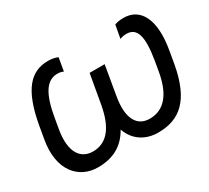

<svg xmlns="http://www.w3.org/2000/svg" viewBox="-141 -942 1285 1182"><g transform="rotate(-30 502.0 -351.0)"><path d="M249 10C358 10 434 -32 485 -122C516 -33 591 10 677 10C831 10 931 -72 973 -306L988 -393C1025 -605 959 -709 843 -709C820 -709 799 -706 780 -699L763 -606C778 -612 794 -615 809 -615C884 -615 906 -547 879 -385L867 -315C841 -162 774 -90 675 -90C587 -90 539 -163 566 -315L601 -520H494L458 -315C429 -152 361 -90 271 -90C185 -90 130 -161 157 -315L169 -385C196 -546 243 -615 319 -615C335 -615 348 -612 361 -606L377 -699C360 -706 341 -712 308 -712C184 -712 104 -625 63 -393L48 -306C11 -101 114 10 249 10Z"/></g></svg>

Font: Fixel Text 20240404 Medium
Style: Italic
Weight: 500
Width: 4
Italic angle: -10°
Designer: AlfaBravo + MacPaw
Foundry: Kyrylo Tkachov, Marchela Mozhyna, Serhii Makarenko, Maria Weinstein, Zakhar Kryvoshyya
Version: Version 1.211;Glyphs 3.2 (3225)